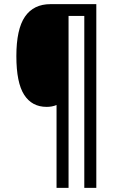

<svg xmlns="http://www.w3.org/2000/svg" viewBox="-20 -780 575 927"><path d="M445 127H387V-703H311V127H253V-273Q232 -264 205 -264Q134 -264 96.5 -322.5Q59 -381 59 -509Q59 -639 100.5 -699.5Q142 -760 224 -760H445Z"/></svg>

Font: Noto Sans Bengali UI Condensed
Style: Regular
Weight: 400
Width: 3
Designer: Jelle Bosma - Monotype Design Team
Foundry: Monotype Imaging Inc.
Version: Version 2.003; ttfautohint (v1.8.4.7-5d5b)